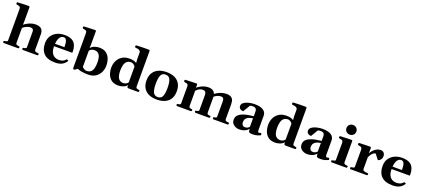

<svg xmlns="http://www.w3.org/2000/svg" viewBox="69 -2044 7373 3346"><g transform="rotate(20 3755.5 -371.0)"><path d="M36.8 0Q28.3 0 24.2 -7.3Q20 -14.6 20 -20Q20 -36.1 36.1 -38.1Q54.2 -39.6 73.5 -45.2Q92.8 -50.8 92.8 -64.5V-648.9Q92.8 -679.2 80.1 -689.9Q67.4 -700.7 50.3 -702.6Q33.2 -704.6 20 -708Q15.1 -710.4 11.7 -714.4Q8.3 -718.3 8.3 -727.5Q8.3 -733.4 11.2 -741Q14.2 -748.5 20 -749Q89.8 -753.4 145 -754.9Q200.2 -756.3 230 -756.3Q233.9 -756.3 238.8 -752.2Q243.7 -748 244.6 -736.3V-484.4L242.2 -412.6Q252.4 -423.8 283.9 -443.4Q315.4 -462.9 359.4 -479Q403.3 -495.1 450.2 -495.1Q486.8 -495.1 519.3 -484.9Q551.8 -474.6 572 -445.4Q592.3 -416.2 592.3 -359.4V-80.6Q592.3 -59.6 604 -51.5Q615.7 -43.5 631.3 -41.7Q647 -40 659.2 -38.1Q667.5 -37.1 671.4 -33.9Q675.3 -30.8 675.3 -20Q675.3 -14.6 671.1 -7.3Q667 0 658.6 0H391.6Q383.3 0 379.2 -7.3Q375 -14.6 375 -20Q375 -27.8 377.7 -32.5Q380.4 -37.1 390.1 -38.1Q405.8 -38.9 423.8 -45.9Q441.9 -52.9 441.9 -64.5V-352.1Q441.9 -362.7 439.5 -377.6Q437 -392.6 425 -404.3Q413.1 -416 383.8 -416Q357.4 -416 329.6 -406Q301.8 -396 279.1 -381.8Q256.3 -367.7 244.6 -355V-80.6Q244.6 -61.8 253.9 -53.3Q263.2 -44.8 276.6 -42.2Q290 -39.6 301.8 -38.1Q312 -37.1 315.7 -34.2Q319.3 -31.2 319.3 -20Q319.3 -14.6 315.2 -7.3Q311 0 302.7 0Z M993.2 14.2Q848.1 14.2 780.8 -54.4Q713.4 -123 713.4 -245.1Q713.4 -326.7 751.2 -382.3Q789.1 -438 851.1 -466.6Q913.1 -495.1 985.4 -495.1Q1061 -495.1 1108.2 -475.1Q1155.3 -455.1 1180.4 -418Q1205.6 -380.9 1213.9 -329.1Q1216.8 -311.5 1217.5 -290Q1218.3 -268.6 1218.3 -248.5L879.4 -248Q879.4 -172.9 902.8 -129.9Q926.3 -86.9 961.2 -69.1Q996.1 -51.3 1030.3 -51.3Q1074.2 -51.3 1105 -62.7Q1135.7 -74.2 1159.2 -101.6Q1161.6 -104 1164.3 -106.9Q1167 -109.9 1171.9 -108.9L1193.4 -98.6Q1198.2 -96.7 1198.2 -92.8Q1198.2 -90.8 1197.5 -88.9Q1196.8 -86.9 1195.3 -84.5Q1170.4 -41 1120.4 -13.4Q1070.3 14.2 993.2 14.2ZM880.9 -293.5H1055.7Q1055.7 -378.4 1038.6 -416Q1021.5 -453.6 983.9 -453.6Q960 -453.6 938 -437.7Q916 -421.9 900.9 -386.7Q885.7 -351.6 880.9 -293.5Z M1340.8 15.6Q1330.6 15.6 1327.1 7.1Q1323.7 -1.5 1323.7 -12.2V-649.9Q1323.7 -680.2 1310.8 -690.7Q1297.9 -701.2 1280.8 -702.9Q1263.7 -704.6 1251 -708Q1246.1 -710.4 1242.7 -714.4Q1239.3 -718.3 1239.3 -727.5Q1239.3 -733.4 1242.2 -741Q1245.1 -748.5 1251 -749Q1265.6 -750 1293.9 -751.5Q1322.3 -752.9 1355.2 -754.2Q1388.2 -755.4 1417.5 -756.1Q1446.8 -756.8 1462.9 -756.8Q1470.7 -756.8 1474.1 -747.1Q1477.5 -737.3 1475.1 -733.4V-495.6L1472.7 -428.2Q1488.3 -451.2 1515.1 -465.8Q1542 -480.5 1573.5 -487.8Q1605 -495.1 1633.3 -495.1Q1713.9 -495.1 1761.7 -459Q1809.6 -422.9 1830.8 -364.7Q1852.1 -306.6 1852.1 -240.7Q1852.1 -175.3 1824.7 -116.9Q1797.4 -58.6 1742.2 -22.2Q1687 14.2 1603 14.2Q1575.2 14.2 1540.5 12Q1505.9 9.8 1470.7 2.4Q1435.5 -4.9 1405.8 -19.5Q1380.9 -4.4 1372.3 3.2Q1363.8 10.7 1359.1 13.2Q1354.5 15.6 1340.8 15.6ZM1555.7 -37.1Q1606 -37.1 1634.8 -61.8Q1663.6 -86.4 1675.5 -132.1Q1687.5 -177.7 1687.5 -240.7Q1687.5 -296.9 1675.8 -337.9Q1664.1 -378.9 1637 -401.6Q1609.9 -424.3 1563.5 -424.3Q1541 -424.3 1514.4 -413.1Q1487.8 -401.9 1475.1 -378.9V-80.1Q1479.5 -73.2 1492.7 -63Q1505.9 -52.7 1523.2 -44.9Q1540.5 -37.1 1555.7 -37.1Z M2162.6 14.2Q2082.5 14.2 2034.4 -22Q1986.3 -58.1 1965.1 -116.2Q1943.8 -174.3 1943.8 -240.2Q1943.8 -306.2 1971.2 -364.3Q1998.5 -422.4 2053.7 -458.7Q2108.9 -495.1 2192.9 -495.1Q2231.9 -495.1 2261.2 -489Q2290.5 -482.9 2323.2 -462.9L2318.8 -539.6V-648.9Q2318.8 -666.5 2311.3 -677.7Q2303.7 -689 2290.3 -695.6Q2276.9 -702.1 2259 -705.3Q2241.2 -708.5 2220.7 -710Q2215.8 -712.4 2212.4 -716.3Q2209 -720.2 2209 -729.5Q2209 -735.4 2212.2 -742.9Q2215.3 -750.5 2220.7 -751Q2266.6 -753.9 2313.7 -755.1Q2360.8 -756.3 2399.4 -756.3Q2438 -756.3 2457.5 -756.3Q2461.4 -756.3 2466.8 -752.2Q2472.2 -748 2472.2 -736.3V-85.4Q2472.2 -54.2 2490.5 -47.1Q2508.8 -40 2526.9 -38.1Q2537.1 -37.1 2540.8 -34.2Q2544.4 -31.2 2544.4 -20Q2544.4 -14.6 2540.3 -7.3Q2536.1 0 2527.8 0H2359.9Q2330.6 0 2326.4 -13.4Q2322.3 -26.9 2322.8 -52.7Q2297.9 -18.6 2251.2 -2.2Q2204.6 14.2 2162.6 14.2ZM2232.4 -56.6Q2254.9 -56.6 2280.5 -68.1Q2306.2 -79.6 2318.8 -102.1V-391.1Q2312.5 -409.2 2287.8 -426.5Q2263.2 -443.8 2240.2 -443.8Q2189.9 -443.8 2161.1 -418.2Q2132.3 -392.6 2120.4 -346.7Q2108.4 -300.8 2108.4 -240.2Q2108.4 -187 2120.1 -145.5Q2131.8 -104 2158.9 -80.3Q2186 -56.6 2232.4 -56.6Z M2597.2 -240.2Q2597.2 -324.7 2632.8 -381.3Q2668.5 -438 2732.2 -466.6Q2795.9 -495.1 2880.9 -495.1Q2966.3 -495.1 3028.6 -466.6Q3090.8 -438 3124.8 -381.3Q3158.7 -324.7 3158.7 -240.2Q3158.7 -155.8 3124 -99.1Q3089.4 -42.5 3026.1 -14.2Q2962.9 14.2 2877.4 14.2Q2792 14.2 2729.2 -14.2Q2666.5 -42.5 2631.8 -99.1Q2597.2 -155.8 2597.2 -240.2ZM2768.6 -240.2Q2768.6 -142.1 2791.3 -87.2Q2814 -32.2 2878.9 -32.2Q2943.8 -32.2 2965.6 -87.2Q2987.3 -142.1 2987.3 -240.2Q2987.3 -338.4 2964.6 -393.3Q2941.9 -448.2 2877 -448.2Q2812 -448.2 2790.3 -393.1Q2768.6 -337.9 2768.6 -240.2Z M3250.5 0Q3242.2 0 3238 -7.3Q3233.9 -14.6 3233.9 -20Q3233.9 -36.1 3250 -38.1Q3268.1 -39.6 3284.9 -45.2Q3301.8 -50.8 3301.8 -64.5V-379.9Q3301.8 -410.2 3288.6 -420.9Q3275.4 -431.6 3258.3 -433.6Q3241.2 -435.5 3229 -439Q3224.1 -441.4 3220.7 -445.3Q3217.3 -449.2 3217.3 -458.5Q3217.3 -464.4 3220.2 -471.9Q3223.1 -479.5 3229 -480Q3296.4 -482.9 3352.3 -484.6Q3408.2 -486.3 3436.5 -486.8Q3440.4 -486.8 3445.3 -482.9Q3450.2 -479 3451.2 -467.3V-412.6Q3461.4 -423.8 3491.5 -443.4Q3521.5 -462.9 3564 -479Q3606.4 -495.1 3654.8 -495.1Q3682.1 -495.1 3707 -489Q3731.9 -482.9 3751.5 -466.6Q3771 -450.2 3781.7 -419.9Q3797.9 -432.1 3828.4 -449.7Q3858.9 -467.3 3901.1 -481.2Q3943.4 -495.1 3993.7 -495.1Q4029.8 -495.1 4060.1 -483.9Q4090.3 -472.7 4108.4 -441.5Q4126.5 -410.3 4126.5 -349.6V-80.6Q4126.5 -59.6 4137 -51.3Q4147.5 -43 4161.9 -41.3Q4176.3 -39.6 4188.5 -38.1Q4196.8 -37.1 4200.7 -33.9Q4204.6 -30.8 4204.6 -20Q4204.6 -14.6 4200.4 -7.3Q4196.3 0 4187.9 0H3925.8Q3917.5 0 3913.3 -7.3Q3909.2 -14.6 3909.2 -20Q3909.2 -27.8 3912.1 -32.5Q3915 -37.1 3924.3 -38.1Q3939.9 -39.1 3955.6 -45.9Q3971.2 -52.7 3971.2 -64.5V-347.2Q3971.2 -359.4 3968.8 -376.7Q3966.3 -394 3954.3 -407.5Q3942.4 -420.9 3913.1 -420.9Q3875 -420.9 3844 -404.8Q3813 -388.7 3791 -370.6Q3791.5 -365.7 3791.7 -360.4Q3792 -355 3792 -349.6V-80.6Q3792 -59.6 3800.3 -51.3Q3808.6 -43 3820.8 -41.3Q3833 -39.6 3845.2 -38.1Q3853.5 -37.1 3857.4 -33.9Q3861.3 -30.8 3861.3 -20Q3861.3 -14.6 3857.2 -7.3Q3853 0 3844.6 0H3592.3Q3584 0 3579.8 -7.3Q3575.7 -14.6 3575.7 -20Q3575.7 -27.8 3578.6 -32.5Q3581.5 -37.1 3590.8 -38.1Q3606.4 -39.1 3624 -45.9Q3641.6 -52.7 3641.6 -64.5V-347.2Q3641.6 -359.4 3638.2 -376.7Q3634.8 -394 3621.6 -407.5Q3608.4 -420.9 3578.9 -420.9Q3547.9 -420.9 3525.4 -410.9Q3502.9 -400.9 3486.6 -386.7Q3470.2 -372.6 3456.1 -359.9V-80.6Q3456.1 -52.3 3471.9 -45.9Q3487.8 -39.6 3505.9 -38.1Q3516.1 -37.1 3519.8 -34.2Q3523.4 -31.2 3523.4 -20Q3523.4 -14.6 3519.3 -7.3Q3515.1 0 3506.8 0Z M4258.8 -118.2Q4258.8 -167 4288.1 -198.5Q4317.4 -230 4364 -248.8Q4410.6 -267.6 4464.6 -277.3Q4518.6 -287.1 4567.9 -292V-372.6Q4567.9 -403.8 4558.6 -420.2Q4549.3 -436.5 4532.7 -442.6Q4516.1 -448.7 4494.1 -448.7Q4469.7 -448.7 4458.5 -446Q4447.3 -443.4 4442.4 -440.4L4364.7 -310.1Q4327.1 -310.1 4304.4 -329.3Q4281.7 -348.6 4281.7 -378.9Q4281.7 -410.6 4304.9 -432.6Q4328.1 -454.6 4364.5 -468.5Q4400.9 -482.4 4440.9 -488.8Q4481 -495.1 4515.1 -495.1Q4570.8 -495.1 4611.1 -484.9Q4651.4 -474.6 4677 -456.3Q4702.6 -438 4714.8 -413.3Q4727.1 -388.7 4727.1 -359.4V-96.7Q4727.1 -77.6 4732.4 -64.7Q4737.8 -51.8 4745.6 -51.8Q4752.4 -51.8 4767.3 -54.9Q4782.2 -58.1 4785.2 -58.1Q4793.5 -58.1 4796.6 -48.6Q4799.8 -39.1 4799.8 -30.3Q4799.8 -23.9 4796.9 -21.5Q4789.1 -16.1 4749.5 -2Q4710 12.2 4650.4 12.2Q4605 12.2 4590.6 -0.5Q4576.2 -13.2 4576.2 -53.2V-60.5Q4544.4 -22.9 4500 -5.6Q4455.6 11.7 4404.3 11.7Q4375 11.7 4341.1 -1.2Q4307.1 -14.2 4283 -42.7Q4258.8 -71.3 4258.8 -118.2ZM4424.3 -123Q4424.3 -98.6 4440.2 -78.6Q4456.1 -58.6 4488.3 -58.6Q4519.5 -58.6 4539.1 -71.3Q4558.6 -84 4567.9 -95.7V-252.9Q4535.2 -248 4502 -237.1Q4468.8 -226.1 4446.5 -200Q4424.3 -173.8 4424.3 -123Z M5072.8 14.2Q4992.7 14.2 4944.6 -22Q4896.5 -58.1 4875.2 -116.2Q4854 -174.3 4854 -240.2Q4854 -306.2 4881.3 -364.3Q4908.7 -422.4 4963.9 -458.7Q5019 -495.1 5103 -495.1Q5142.1 -495.1 5171.4 -489Q5200.7 -482.9 5233.4 -462.9L5229 -539.6V-648.9Q5229 -666.5 5221.4 -677.7Q5213.9 -689 5200.4 -695.6Q5187 -702.1 5169.2 -705.3Q5151.4 -708.5 5130.9 -710Q5126 -712.4 5122.6 -716.3Q5119.1 -720.2 5119.1 -729.5Q5119.1 -735.4 5122.3 -742.9Q5125.5 -750.5 5130.9 -751Q5176.8 -753.9 5223.9 -755.1Q5271 -756.3 5309.6 -756.3Q5348.1 -756.3 5367.7 -756.3Q5371.6 -756.3 5377 -752.2Q5382.3 -748 5382.3 -736.3V-85.4Q5382.3 -54.2 5400.6 -47.1Q5418.9 -40 5437 -38.1Q5447.3 -37.1 5450.9 -34.2Q5454.6 -31.2 5454.6 -20Q5454.6 -14.6 5450.4 -7.3Q5446.3 0 5438 0H5270Q5240.7 0 5236.6 -13.4Q5232.4 -26.9 5232.9 -52.7Q5208 -18.6 5161.4 -2.2Q5114.7 14.2 5072.8 14.2ZM5142.6 -56.6Q5165 -56.6 5190.7 -68.1Q5216.3 -79.6 5229 -102.1V-391.1Q5222.7 -409.2 5198 -426.5Q5173.3 -443.8 5150.4 -443.8Q5100.1 -443.8 5071.3 -418.2Q5042.5 -392.6 5030.5 -346.7Q5018.6 -300.8 5018.6 -240.2Q5018.6 -187 5030.3 -145.5Q5042 -104 5069.1 -80.3Q5096.2 -56.6 5142.6 -56.6Z M5517.6 -118.2Q5517.6 -167 5546.9 -198.5Q5576.2 -230 5622.8 -248.8Q5669.4 -267.6 5723.4 -277.3Q5777.3 -287.1 5826.7 -292V-372.6Q5826.7 -403.8 5817.4 -420.2Q5808.1 -436.5 5791.5 -442.6Q5774.9 -448.7 5752.9 -448.7Q5728.5 -448.7 5717.3 -446Q5706.1 -443.4 5701.2 -440.4L5623.5 -310.1Q5585.9 -310.1 5563.2 -329.3Q5540.5 -348.6 5540.5 -378.9Q5540.5 -410.6 5563.7 -432.6Q5586.9 -454.6 5623.3 -468.5Q5659.7 -482.4 5699.7 -488.8Q5739.7 -495.1 5773.9 -495.1Q5829.6 -495.1 5869.9 -484.9Q5910.2 -474.6 5935.8 -456.3Q5961.4 -438 5973.6 -413.3Q5985.8 -388.7 5985.8 -359.4V-96.7Q5985.8 -77.6 5991.2 -64.7Q5996.6 -51.8 6004.4 -51.8Q6011.2 -51.8 6026.1 -54.9Q6041 -58.1 6043.9 -58.1Q6052.2 -58.1 6055.4 -48.6Q6058.6 -39.1 6058.6 -30.3Q6058.6 -23.9 6055.7 -21.5Q6047.9 -16.1 6008.3 -2Q5968.8 12.2 5909.2 12.2Q5863.8 12.2 5849.4 -0.5Q5835 -13.2 5835 -53.2V-60.5Q5803.2 -22.9 5758.8 -5.6Q5714.4 11.7 5663.1 11.7Q5633.8 11.7 5599.9 -1.2Q5565.9 -14.2 5541.7 -42.7Q5517.6 -71.3 5517.6 -118.2ZM5683.1 -123Q5683.1 -98.6 5699 -78.6Q5714.8 -58.6 5747.1 -58.6Q5778.3 -58.6 5797.9 -71.3Q5817.4 -84 5826.7 -95.7V-252.9Q5793.9 -248 5760.7 -237.1Q5727.5 -226.1 5705.3 -200Q5683.1 -173.8 5683.1 -123Z M6117.7 0Q6109.4 0 6105.2 -7.3Q6101.1 -14.6 6101.1 -20Q6101.1 -36.6 6117.2 -37.9Q6135.3 -39.6 6154.3 -45.2Q6173.3 -50.8 6173.3 -64.5L6173.8 -379.9Q6173.8 -410.2 6161.1 -420.9Q6148.4 -431.6 6131.3 -433.6Q6114.3 -435.5 6101.1 -439Q6096.2 -441.4 6092.8 -445.3Q6089.4 -449.2 6089.4 -458.5Q6089.4 -464.4 6092.3 -471.9Q6095.2 -479.5 6101.1 -480Q6170.9 -484.4 6227.2 -485.6Q6283.6 -486.8 6313.5 -486.8Q6317.4 -486.8 6322.8 -482.9Q6328.1 -479 6328.1 -467.1V-80.6Q6328.1 -61.8 6338.1 -53.3Q6348.1 -44.8 6362.1 -42.2Q6376 -39.6 6387.7 -38.1Q6397.9 -37.1 6401.6 -34.2Q6405.3 -31.2 6405.3 -20Q6405.3 -14.6 6401.1 -7.3Q6397 0 6388.7 0ZM6247.6 -561.5Q6209.5 -561.5 6182.6 -586.4Q6155.8 -611.3 6155.8 -650.9Q6155.8 -690.4 6182.6 -715.6Q6209.5 -740.7 6247.6 -740.7Q6285.2 -740.7 6312.3 -715.6Q6339.4 -690.4 6339.4 -650.9Q6339.4 -611.3 6312.3 -586.4Q6285.2 -561.5 6247.6 -561.5Z M6469.2 0Q6460.9 0 6456.8 -7.3Q6452.6 -14.6 6452.6 -20Q6452.6 -36.1 6468.8 -38.1Q6488.8 -39.7 6507.1 -45.3Q6525.4 -50.9 6525.4 -64.5V-379.9Q6525.4 -410.2 6512.7 -421.4Q6500 -432.6 6482.9 -435.1Q6465.8 -437.5 6452.6 -440.9Q6447.8 -443.4 6444.3 -447.3Q6440.9 -451.2 6440.9 -460.4Q6440.9 -466.4 6444.1 -473.9Q6447.3 -481.4 6452.6 -481.9Q6522.5 -484.9 6575.9 -485.6Q6629.4 -486.3 6659.2 -486.8Q6663.1 -486.8 6668 -482.9Q6672.9 -479 6673.8 -467.3V-368.2Q6687.5 -398.4 6713.6 -427.7Q6739.7 -457 6774.7 -476.1Q6809.6 -495.1 6849.1 -495.1Q6879.4 -495.1 6897.2 -482.2Q6915 -469.2 6923.1 -448.9Q6931.2 -428.5 6931.2 -406.2Q6931.2 -381.3 6919.7 -360.4Q6908.2 -339.4 6891.6 -326.4Q6875 -313.5 6859.4 -313.5L6788.1 -406.7Q6765.1 -406.7 6744.1 -390.6Q6723.1 -374.5 6706.8 -349.6Q6690.4 -324.7 6679.7 -298.8V-80.6Q6679.7 -62.1 6693.8 -53.8Q6708 -45.4 6728.5 -42.7Q6749 -40 6768.1 -38.1Q6778.3 -37.1 6782 -34.2Q6785.6 -31.2 6785.6 -20Q6785.6 -14.6 6781.5 -7.3Q6777.3 0 6769 0Z M7252.9 14.2Q7107.9 14.2 7040.5 -54.4Q6973.1 -123 6973.1 -245.1Q6973.1 -326.7 7011 -382.3Q7048.8 -438 7110.8 -466.6Q7172.9 -495.1 7245.1 -495.1Q7320.8 -495.1 7367.9 -475.1Q7415 -455.1 7440.2 -418Q7465.3 -380.9 7473.6 -329.1Q7476.6 -311.5 7477.3 -290Q7478 -268.6 7478 -248.5L7139.2 -248Q7139.2 -172.9 7162.6 -129.9Q7186 -86.9 7220.9 -69.1Q7255.9 -51.3 7290 -51.3Q7334 -51.3 7364.7 -62.7Q7395.5 -74.2 7418.9 -101.6Q7421.4 -104 7424.1 -106.9Q7426.8 -109.9 7431.6 -108.9L7453.1 -98.6Q7458 -96.7 7458 -92.8Q7458 -90.8 7457.3 -88.9Q7456.5 -86.9 7455.1 -84.5Q7430.2 -41 7380.1 -13.4Q7330.1 14.2 7252.9 14.2ZM7140.6 -293.5H7315.4Q7315.4 -378.4 7298.3 -416Q7281.2 -453.6 7243.7 -453.6Q7219.7 -453.6 7197.8 -437.7Q7175.8 -421.9 7160.6 -386.7Q7145.5 -351.6 7140.6 -293.5Z"/></g></svg>

Font: Gelasio
Style: Regular
Weight: 400
Designer: Eben Sorkin
Foundry: Eben Sorkin
Version: Version 1.008